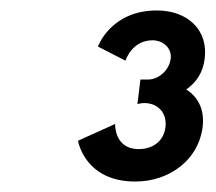

<svg xmlns="http://www.w3.org/2000/svg" viewBox="-20 -860 412 367"><path d="M219.9 -744C219.9 -744 231.6 -783 271.6 -783C291.6 -783 308.8 -768 306.3 -748C303.5 -725 282.4 -708 263.4 -708H248.4L242.7 -661C242.7 -661 248.9 -663 255.9 -663C281.9 -663 299.6 -644 296.3 -617C292.9 -590 272.1 -575 245.1 -575C198.1 -575 200 -623 200 -623L129.1 -591C129.1 -591 141.5 -513 238.5 -513C305.5 -513 359.8 -556 367.3 -617C371.3 -650 359.3 -674 336.1 -689C355.8 -703 368.2 -722 371.3 -748C378 -802 339.6 -840 279.6 -840C191.6 -840 167.2 -771 167.2 -771Z"/></svg>

Font: Hussar
Style: BdSuprExtOblOne
Weight: 700
Foundry: Cannot Into Space Fonts
Version: Version 2.00